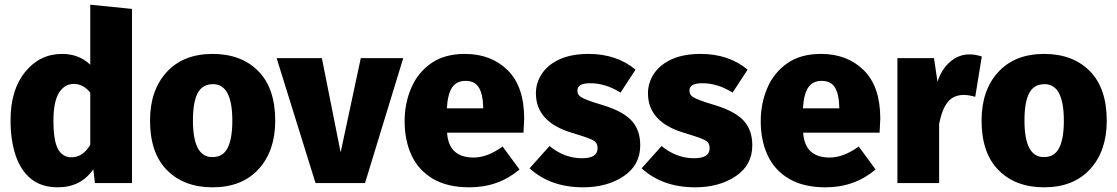

<svg xmlns="http://www.w3.org/2000/svg" viewBox="-20 -781 4766 819"><path d="M227 18Q157 18 112.5 -18Q68 -54 46.5 -118.5Q25 -183 25 -268Q25 -398 87.5 -474.5Q150 -551 245 -551Q317 -551 365 -505V-761L543 -743V0H385L378 -59Q325 18 227 18ZM285 -110Q333 -110 365 -163V-386Q335 -423 295 -423Q255 -423 231.5 -385Q208 -347 208 -267Q208 -180 227.5 -145Q247 -110 285 -110Z M887 18Q765 18 692.5 -55Q620 -128 620 -267Q620 -396 691 -473.5Q762 -551 887 -551Q1009 -551 1081.5 -478Q1154 -405 1154 -266Q1154 -137 1083 -59.5Q1012 18 887 18ZM887 -111Q931 -111 951 -150Q971 -189 971 -266Q971 -422 889 -422Q843 -422 823 -383.5Q803 -345 803 -267Q803 -111 885 -111Z M1537 0H1326L1160 -533H1353L1433 -131L1519 -533H1700Z M1983 18Q1888 18 1826.5 -18.5Q1765 -55 1735.5 -118.5Q1706 -182 1706 -264Q1706 -340 1734 -405.5Q1762 -471 1819 -511Q1876 -551 1963 -551Q2075 -551 2145.5 -481.5Q2216 -412 2216 -275L2213 -215H1887Q1894 -109 2000 -109Q2059 -109 2124 -156L2196 -58Q2106 18 1983 18ZM2041 -319V-325Q2040 -378 2023 -407Q2006 -436 1966 -436Q1928 -436 1909 -408.5Q1890 -381 1886 -319Z M2467 18Q2328 18 2239 -63L2324 -158Q2388 -106 2462 -106Q2529 -106 2529 -148Q2529 -164 2522 -173Q2515 -182 2491.5 -191Q2468 -200 2421 -214Q2266 -260 2266 -383Q2266 -428 2291.5 -466.5Q2317 -505 2367 -528Q2417 -551 2491 -551Q2610 -551 2691 -484L2627 -386Q2563 -426 2498 -426Q2443 -426 2443 -395Q2443 -381 2451 -373Q2464 -358 2550 -333Q2636 -307 2673.5 -267Q2711 -227 2711 -161Q2711 -77 2640.5 -29.5Q2570 18 2467 18Z M2945 18Q2806 18 2717 -63L2802 -158Q2866 -106 2940 -106Q3007 -106 3007 -148Q3007 -164 3000 -173Q2993 -182 2969.5 -191Q2946 -200 2899 -214Q2744 -260 2744 -383Q2744 -428 2769.5 -466.5Q2795 -505 2845 -528Q2895 -551 2969 -551Q3088 -551 3169 -484L3105 -386Q3041 -426 2976 -426Q2921 -426 2921 -395Q2921 -381 2929 -373Q2942 -358 3028 -333Q3114 -307 3151.5 -267Q3189 -227 3189 -161Q3189 -77 3118.5 -29.5Q3048 18 2945 18Z M3502 18Q3407 18 3345.5 -18.5Q3284 -55 3254.5 -118.5Q3225 -182 3225 -264Q3225 -340 3253 -405.5Q3281 -471 3338 -511Q3395 -551 3482 -551Q3594 -551 3664.5 -481.5Q3735 -412 3735 -275L3732 -215H3406Q3413 -109 3519 -109Q3578 -109 3643 -156L3715 -58Q3625 18 3502 18ZM3560 -319V-325Q3559 -378 3542 -407Q3525 -436 3485 -436Q3447 -436 3428 -408.5Q3409 -381 3405 -319Z M3986 0H3808V-533H3964L3979 -432Q3996 -486 4033 -517.5Q4070 -549 4115 -549Q4141 -549 4168 -540L4140 -368Q4113 -376 4091 -376Q4048 -376 4023.5 -346.5Q3999 -317 3986 -253Z M4434 18Q4312 18 4239.5 -55Q4167 -128 4167 -267Q4167 -396 4238 -473.5Q4309 -551 4434 -551Q4556 -551 4628.5 -478Q4701 -405 4701 -266Q4701 -137 4630 -59.5Q4559 18 4434 18ZM4434 -111Q4478 -111 4498 -150Q4518 -189 4518 -266Q4518 -422 4436 -422Q4390 -422 4370 -383.5Q4350 -345 4350 -267Q4350 -111 4432 -111Z"/></svg>

Font: Trujillo ExtraBold
Style: Regular
Weight: 800
Designer: Fira Sans original fonts by bBox Type GmbH, Carrois Corporate GbR, & Edenspiekermann AG / Changes by Cristiano Sobral
Foundry: Fira Sans original fonts by bBox Type GmbH, Carrois Corporate GbR, & Edenspiekermann AG / Changes by Cristiano Sobral
Version: Version 4.301;July 28, 2020;FontCreator 13.0.0.2655 64-bit